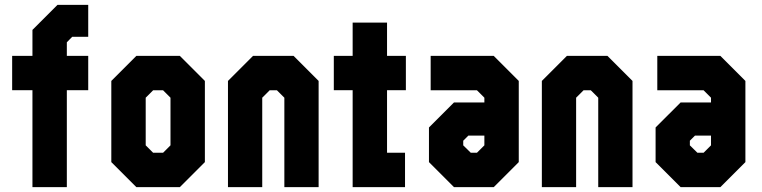

<svg xmlns="http://www.w3.org/2000/svg" viewBox="-20 -770 3134 790"><path d="M113.5 0V-399H30V-540H113.5V-647L216.5 -750H343V-618.5H277L255 -596V-540H343V-399H255V0Z M541 0 438 -103V-437L541 -540H720L823 -437V-103L720 0ZM610 -141.5H651L681.5 -172V-368L651 -398.5H610L579.5 -368V-172Z M918 0V-437L1021 -540H1188L1291 -437V0H1150V-368L1119.5 -398.5H1089.5L1059 -368V0Z M1431 0V-399H1353.5V-540H1431V-677H1572.5V-540H1650V-399H1572.5V-141.5H1646.5V0Z M1848 0 1745 -103V-245.5L1848 -348.5H1973V-368L1942.5 -398.5H1752V-540H2011.5L2114.5 -437V-103L2011.5 0ZM1917 -141.5H1942.5L1973 -172V-212H1907L1886 -191V-172Z M2209.5 0V-437L2312.5 -540H2479.5L2582.5 -437V0H2441.5V-368L2411 -398.5H2381L2350.5 -368V0Z M2780.5 0 2677.5 -103V-245.5L2780.5 -348.5H2905.5V-368L2875 -398.5H2684.5V-540H2944L3047 -437V-103L2944 0ZM2849.5 -141.5H2875L2905.5 -172V-212H2839.5L2818.5 -191V-172Z"/></svg>

Font: Tourney Condensed Black
Style: Regular
Weight: 900
Width: 3
Designer: Tyler Finck
Foundry: Etcetera Type Co
Version: Version 1.010; ttfautohint (v1.8.3)